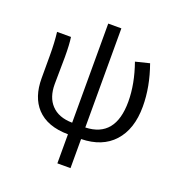

<svg xmlns="http://www.w3.org/2000/svg" viewBox="-155 -825 1080 1154"><g transform="rotate(20 384.5 -248.0)"><path d="M658 -557Q706 -423 706 -297Q706 -152 631 -70Q558 10 424 13V199H340V13Q207 12 139 -61Q76 -129 76 -249V-394Q76 -478 68 -543H157Q164 -499 164 -416L162 -243Q162 -159 206 -112Q252 -62 340 -61V-695H424V-61Q614 -67 614 -295Q614 -408 569 -535Z"/></g></svg>

Font: 思源黑体R
Style: Regular
Weight: 400
Designer: Ryoko NISHIZUKA  (kana & ideographs); Paul D. Hunt (Latin, Greek & Cyrillic); Wenlong ZHANG  (bopomofo); Sandoll Communi
Foundry: Adobe Systems Incorporated
Version: Version 1.00 June 24, 2014, initial release